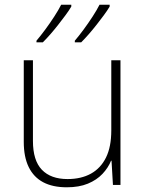

<svg xmlns="http://www.w3.org/2000/svg" viewBox="-20 -786 622 816"><path d="M492 -530V0H460L454 -103H452Q440 -73 415.5 -47Q391 -21 353.5 -5.5Q316 10 264 10Q204 10 163.5 -11.5Q123 -33 102 -76Q81 -119 81 -183V-530H120V-187Q120 -104 158 -64.5Q196 -25 267 -25Q325 -25 366.5 -48Q408 -71 430.5 -116.5Q453 -162 453 -232V-530ZM446 -758Q436 -741 421.5 -721.5Q407 -702 391 -681.5Q375 -661 358 -641.5Q341 -622 325 -606H298V-613Q315 -633 335 -660Q355 -687 373.5 -715.5Q392 -744 403 -766H446ZM283 -758Q273 -741 258.5 -721.5Q244 -702 228 -681.5Q212 -661 195 -641.5Q178 -622 162 -606H135V-613Q152 -633 172 -660Q192 -687 210.5 -715.5Q229 -744 240 -766H283Z"/></svg>

Font: Noto Sans Hebrew ExtraLight
Style: Regular
Weight: 250
Designer: Monotype Design Team
Foundry: Monotype Imaging Inc.
Version: Version 2.003